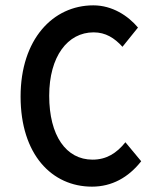

<svg xmlns="http://www.w3.org/2000/svg" viewBox="-20 -686 596 718"><path d="M57 -325C57 -108 174 12 324 12C398 12 460 -22 508 -83L449 -154C416 -113 378 -89 326 -89C227 -89 164 -179 164 -328C164 -475 233 -565 330 -565C375 -565 408 -544 438 -511L496 -583C459 -627 400 -666 329 -666C178 -666 57 -539 57 -325Z"/></svg>

Font: Falling Sky
Style: Condensed
Weight: 400
Designer: Paul D. Hunt
Foundry: Adobe Systems Incorporated
Version: Version 1.02